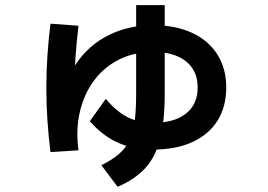

<svg xmlns="http://www.w3.org/2000/svg" viewBox="-20 -646 1040 746"><path d="M176 -55Q169 -111 164.5 -175.5Q160 -240 160 -304Q160 -369 164.5 -433Q169 -497 176 -554L285 -546Q278 -489 273.5 -426.5Q269 -364 269 -304Q269 -280 270 -256Q271 -232 272 -208L212 -249Q230 -321 262.5 -377Q295 -433 341.5 -470.5Q388 -508 447 -528Q506 -548 575 -548Q662 -548 726 -518.5Q790 -489 824.5 -434.5Q859 -380 859 -306Q859 -231 825 -177Q791 -123 727.5 -94Q664 -65 577 -65Q498 -65 438.5 -91.5Q379 -118 329 -175L391 -262Q433 -212 476 -190.5Q519 -169 577 -169Q658 -169 703 -205Q748 -241 748 -306Q748 -350 727.5 -380.5Q707 -411 669 -427.5Q631 -444 575 -444Q502 -444 443.5 -415Q385 -386 346 -334Q307 -282 290.5 -212.5Q274 -143 285 -62ZM374 -4Q416 -25 442 -47.5Q468 -70 482.5 -99.5Q497 -129 503 -173Q509 -217 509 -282V-626H620V-282Q620 -176 602.5 -107Q585 -38 545.5 6Q506 50 437 80Z"/></svg>

Font: M PLUS 2 Thin SemiBold
Style: Regular
Weight: 600
Version: Version 1.001